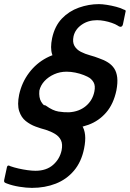

<svg xmlns="http://www.w3.org/2000/svg" viewBox="-54 -684 632 932"><path d="M-34 191 -20 126Q-18 120 -14 119.5Q-10 119 -3 123Q14 129 36 134Q58 139 80 142Q102 145 118 145Q171 145 203.5 116.5Q236 88 245 46Q251 16 242 -3Q233 -22 213 -34Q193 -46 168 -54Q145 -60 119 -69.5Q93 -79 71 -96.5Q49 -114 39 -145Q29 -176 39 -225Q52 -284 87 -330.5Q122 -377 172.5 -403.5Q223 -430 281 -430Q300 -430 326 -426Q352 -422 378 -415Q404 -408 421 -399Q429 -397 430.5 -393Q432 -389 431 -383L416 -313Q410 -289 384 -304Q372 -312 353 -319.5Q334 -327 312 -331.5Q290 -336 269 -336Q237 -336 209 -323.5Q181 -311 162 -290.5Q143 -270 137 -244Q134 -210 146 -190Q158 -170 179 -159Q200 -148 224 -141Q248 -134 269 -127Q293 -118 312 -106Q331 -94 343.5 -75.5Q356 -57 359 -29Q362 -1 354 38Q341 102 305 144.5Q269 187 216.5 207.5Q164 228 101 228Q74 228 40 222.5Q6 217 -20 207Q-29 204 -32 201Q-35 198 -34 191ZM131 -97 144 -163Q145 -167 149.5 -170Q154 -173 159.5 -173.5Q165 -174 169 -171Q202 -147 230 -142.5Q258 -138 282 -139Q330 -142 362.5 -169Q395 -196 404 -239Q410 -268 400 -285Q390 -302 370.5 -312.5Q351 -323 326 -330Q304 -336 278 -345Q252 -354 230.5 -372Q209 -390 199 -420.5Q189 -451 199 -499Q212 -558 246.5 -594Q281 -630 329 -647Q377 -664 426 -664Q442 -664 464.5 -660.5Q487 -657 510 -651Q533 -645 548 -637Q554 -636 555.5 -633Q557 -630 555 -625L543 -567Q541 -557 534.5 -554.5Q528 -552 517 -560Q506 -567 488.5 -573Q471 -579 452.5 -582.5Q434 -586 417 -586Q374 -586 342.5 -564Q311 -542 303 -508Q297 -479 307.5 -461Q318 -443 338.5 -432.5Q359 -422 383 -415.5Q407 -409 427 -401Q451 -393 470 -381Q489 -369 500.5 -351.5Q512 -334 515 -308Q518 -282 511 -245Q497 -179 461.5 -138Q426 -97 376 -78.5Q326 -60 267 -60Q237 -60 205.5 -64.5Q174 -69 145 -80Q136 -83 133 -86.5Q130 -90 131 -97Z"/></svg>

Font: Glory SemiBold
Style: Italic
Weight: 600
Italic angle: -12°
Designer: Robert Leuschke
Foundry: Robert Leuschke
Version: Version 1.011